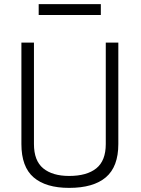

<svg xmlns="http://www.w3.org/2000/svg" viewBox="-20 -904 683 933"><path d="M145 -204Q145 -123 190 -86Q235 -49 316 -49Q402 -49 448 -86Q494 -123 494 -204V-697H555V-204Q555 -94 494.5 -42.5Q434 9 316 9Q203 9 143.5 -42Q84 -93 84 -204V-697H145ZM168 -884H470V-831H168Z"/></svg>

Font: Panefresco 250wt
Style: Regular
Weight: 300
Version: Version 1.000